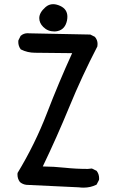

<svg xmlns="http://www.w3.org/2000/svg" viewBox="-20 -860 540 907"><path d="M448.2 -17.6Q448.2 -14.6 447.8 -10.3L436.5 11.7L435.1 12.7Q407.7 26.4 374.5 26.4Q363.8 26.4 352.1 24.9L105 13.2Q87.4 11.2 74.2 0Q62.5 -15.6 62.5 -35.2Q62.5 -38.1 63 -43Q145.5 -179.2 201.4 -324.5Q257.3 -469.7 320.8 -608.9Q162.1 -610.8 145.5 -610.8Q109.9 -610.8 78.6 -626.5L77.6 -627.4Q66.4 -642.6 66.4 -662.1Q66.4 -665 66.9 -669.4L77.6 -690.9L78.6 -691.4Q91.8 -703.1 111.3 -703.1Q114.3 -703.1 117.7 -702.6L406.7 -696.8L428.2 -686Q440.9 -671.4 440.9 -652.3Q440.9 -647.5 439.9 -640.6Q367.2 -500.5 307.9 -356.2Q248.5 -211.9 182.1 -73.7Q234.9 -73.2 286.9 -67.6Q338.9 -62 395 -62L414.1 -64L436 -53.2L437 -52.2Q448.2 -37.1 448.2 -17.6ZM165.5 -774.4Q165.5 -800.3 194.3 -825.7Q210.4 -840.3 231 -840.3Q246.6 -840.3 264.6 -832Q298.3 -816.4 298.3 -781.2Q298.3 -772.5 296.4 -762.7Q287.6 -721.7 252.9 -713.4Q245.1 -711.4 236.3 -711.4Q205.6 -711.4 184.1 -732.9Q165.5 -751.5 165.5 -774.4Z"/></svg>

Font: Bakudai
Style: Medium
Weight: 500
Version: Version 1.48